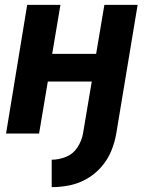

<svg xmlns="http://www.w3.org/2000/svg" viewBox="-20 -550 616 791"><path d="M193 221Q230 221 267 213.5Q304 206 338 186.5Q372 167 398 137Q424 107 438.5 71.5Q453 36 459 0L547 -530H410L376 -328H195L229 -530H92L5 0H141L177 -214H358L322 0Q317 29 299.5 56.5Q282 84 252.5 96Q223 108 193 108Z"/></svg>

Font: Iosevka Sparkle XBdObl
Style: Regular
Weight: 800
Italic angle: -9°
Designer: Belleve Invis
Foundry: Belleve Invis
Version: Version 4.5.0; ttfautohint (v1.8.3)